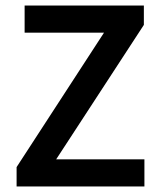

<svg xmlns="http://www.w3.org/2000/svg" viewBox="-20 -674 580 694"><path d="M40 0V-70L356 -556H69V-654H500V-584L183 -98H502V0Z"/></svg>

Font: TypoPRO Source Sans Pro
Style: Regular
Weight: 600
Designer: Paul D. Hunt
Foundry: Adobe Systems Incorporated
Version: Version 2.020;PS 2.000;hotconv 1.0.86;makeotf.lib2.5.63406